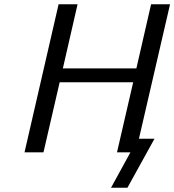

<svg xmlns="http://www.w3.org/2000/svg" viewBox="-20 -715 818 901"><path d="M95 0 255 -695H344L275 -394H620L689 -695H778L632 -64H705L578 166H501L592 0H529L605 -329H260L184 0Z"/></svg>

Font: Coval
Style: Light Italic
Weight: 300
Foundry: Context Ltd
Version: Version 001.000